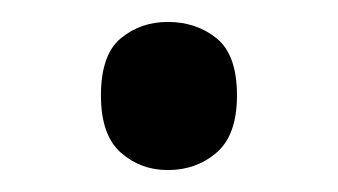

<svg xmlns="http://www.w3.org/2000/svg" viewBox="-20 -141 308 175"><path d="M72 -54Q72 -91 90 -106Q108 -121 133 -121Q159 -121 177.5 -106Q196 -91 196 -54Q196 -18 177.5 -2Q159 14 133 14Q108 14 90 -2Q72 -18 72 -54Z"/></svg>

Font: Noto Sans Chorasmian
Style: Regular
Weight: 400
Designer: Federico Parra Barrios
Foundry: Google LLC
Version: Version 1.004; ttfautohint (v1.8.4.7-5d5b)